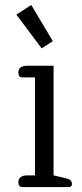

<svg xmlns="http://www.w3.org/2000/svg" viewBox="-20 -754 331 774"><path d="M46 -695 106 -734 193 -588 148 -559ZM54 -20Q54 -33 63.5 -40Q73 -47 89 -47H121V-442H70Q54 -442 54 -462Q54 -476 63.5 -482.5Q73 -489 89 -489H196V-47L243 -36Q257 -33 263.5 -27.5Q270 -22 270 -12Q270 0 258 0H70Q54 0 54 -20Z"/></svg>

Font: Maitree
Style: Regular
Weight: 400
Designer: CadsonDemak Team
Foundry: CadsonDemak
Version: Version 1.000